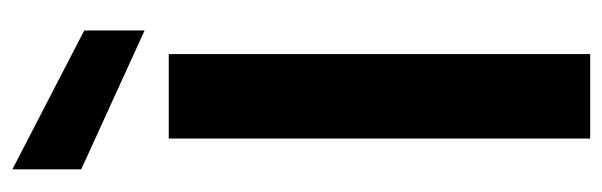

<svg xmlns="http://www.w3.org/2000/svg" viewBox="-360 -638 997 318"><g transform="rotate(-90 139.0 -478.5)"><path d="M209 -698V0H69V-698ZM248 -838V-738L18 -843V-957Z"/></g></svg>

Font: MSTAGE SemiBold
Style: Regular
Weight: 600
Designer: Ninad Kale (Devanagari), Jonny Pinhorn (Latin)
Foundry: Indian Type Foundry
Version: 4.004